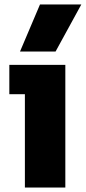

<svg xmlns="http://www.w3.org/2000/svg" viewBox="-20 -844 386 864"><path d="M92 -420H22V-552H274V0H92ZM160 -824H346L230 -612H70Z"/></svg>

Font: Sora-SIA ExtraBold
Style: Regular
Weight: 800
Designer: Jonathan Barnbrook, Julián Moncada
Foundry: Barnbrook Fonts
Version: Version 2.000